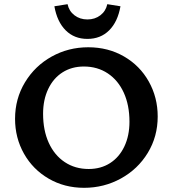

<svg xmlns="http://www.w3.org/2000/svg" viewBox="-20 -891 825 918"><path d="M240 -861 303 -871Q310 -838 336 -818Q362 -798 398 -798Q434 -798 460 -818Q486 -838 493 -871L556 -861Q543 -787 502 -746Q461 -705 398 -705Q335 -705 294 -746Q253 -787 240 -861ZM52 -323Q52 -419 99.5 -497.5Q147 -576 227 -620.5Q307 -665 402 -665Q497 -665 573 -621Q649 -577 691.5 -501Q734 -425 734 -334Q734 -238 686.5 -160Q639 -82 558 -37.5Q477 7 382 7Q288 7 212.5 -37Q137 -81 94.5 -156.5Q52 -232 52 -323ZM599 -309Q599 -388 572 -447.5Q545 -507 495.5 -540Q446 -573 381 -573Q323 -573 279 -545Q235 -517 210.5 -465.5Q186 -414 186 -347Q186 -268 213 -208.5Q240 -149 289.5 -116Q339 -83 404 -83Q462 -83 506 -111Q550 -139 574.5 -190.5Q599 -242 599 -309Z"/></svg>

Font: Ysabeau SC
Style: Bold
Weight: 700
Designer: Christian Thalmann (Catharsis Fonts)
Version: Version 0.003